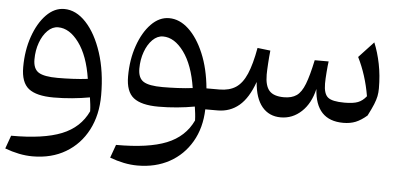

<svg xmlns="http://www.w3.org/2000/svg" viewBox="-47 -484 1789 853"><g transform="rotate(5 847.0 -57.5)"><path d="M123.5 274.9Q93.8 274.9 62.5 268.6Q31.2 262.2 0 250.5L21 191.9Q165 192.4 245.8 159.9Q326.7 127.4 361.3 53.2Q360.8 36.6 359.1 22.5Q357.4 8.3 355 -8.3Q317.9 -1.5 276.6 2.4Q235.4 6.3 193.8 6.3Q117.2 6.3 82.5 -21Q47.9 -48.3 47.9 -116.2Q47.9 -190.9 69.6 -253.2Q91.3 -315.4 127.4 -352.5Q163.6 -389.6 207.5 -389.6Q260.3 -389.6 304.9 -341.8Q349.6 -293.9 376.7 -210.9Q403.8 -127.9 403.8 -22Q403.8 66.4 368.9 133.3Q334 200.2 271 237.5Q208 274.9 123.5 274.9ZM338.4 -89.4Q322.8 -191.4 280.5 -248.8Q238.3 -306.2 187.5 -306.2Q162.1 -306.2 140.9 -285.2Q119.6 -264.2 107.2 -229.7Q94.7 -195.3 94.7 -154.8Q94.7 -112.8 119.4 -97.4Q144 -82 204.6 -82Q235.4 -82 271 -83.7Q306.6 -85.4 338.4 -89.4Z M675.3 -389.6Q721.7 -389.6 762.2 -352.1Q802.7 -314.5 830.8 -247.8Q858.9 -181.2 867.2 -93.3H924.8V0H870.1Q867.7 83 831.5 145Q795.4 207 733.6 241Q671.9 274.9 591.3 274.9Q561.5 274.9 530.3 268.6Q499 262.2 467.8 250.5L488.8 191.9Q632.8 192.4 713.6 159.9Q794.4 127.4 829.1 53.2Q828.6 36.6 826.9 22.5Q825.2 8.3 822.8 -8.3Q785.6 -1.5 744.4 2.4Q703.1 6.3 661.6 6.3Q585 6.3 550.3 -21Q515.6 -48.3 515.6 -116.2Q515.6 -190.9 537.4 -253.2Q559.1 -315.4 595.2 -352.5Q631.3 -389.6 675.3 -389.6ZM655.3 -306.2Q629.9 -306.2 608.6 -285.2Q587.4 -264.2 575 -229.7Q562.5 -195.3 562.5 -154.8Q562.5 -112.8 587.2 -97.4Q611.8 -82 672.4 -82Q703.1 -82 738.8 -83.7Q774.4 -85.4 806.2 -89.4Q790.5 -191.4 748.3 -248.8Q706.1 -306.2 655.3 -306.2Z M1485.8 6.3Q1362.3 6.3 1354 -133.3Q1338.9 -67.9 1299.1 -30.8Q1259.3 6.3 1207 6.3Q1154.8 6.3 1123.5 -31.2Q1092.3 -68.8 1086.9 -141.1Q1061 -67.9 1020.5 -33.9Q980 0 924.8 0Q908.7 0 908.7 -32.7V-60.5Q908.7 -93.3 924.8 -93.3Q969.2 -93.3 998 -112.3Q1026.9 -131.3 1045.7 -175Q1064.5 -218.8 1077.6 -292L1135.3 -285.2Q1132.3 -258.3 1130.4 -226.6Q1128.4 -194.8 1128.4 -177.7Q1128.4 -127.9 1147.9 -106Q1167.5 -84 1213.4 -84Q1248 -84 1269.5 -98.9Q1291 -113.8 1305.9 -152.1Q1320.8 -190.4 1335.4 -259.8H1397.5Q1395 -243.2 1392.6 -211.9Q1390.1 -180.7 1390.1 -160.6Q1390.1 -115.2 1409.2 -99.4Q1428.2 -83.5 1482.9 -83.5Q1522.5 -83.5 1543.2 -91.6Q1564 -99.6 1580.6 -120.6Q1572.8 -167 1559.1 -210Q1545.4 -252.9 1526.4 -291L1592.3 -361.8Q1609.9 -319.3 1620.1 -268.6Q1630.4 -217.8 1630.4 -159.7Q1630.4 -141.1 1627.2 -125Q1624 -108.9 1615.7 -88.4Q1607.4 -67.9 1590.8 -35.6Q1564.9 -13.2 1540.8 -3.4Q1516.6 6.3 1485.8 6.3Z"/></g></svg>

Font: Pinar DS3-Regular
Style: Regular
Weight: 400
Designer: Amin Abedi
Version: Version 2.000